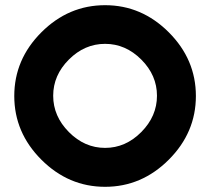

<svg xmlns="http://www.w3.org/2000/svg" viewBox="-20 -710 810 740"><path d="M524.5 -201Q585 -262 585 -341Q585 -420 524.5 -480.5Q464 -541 385 -541Q306 -541 245.5 -480.5Q185 -420 185 -341Q185 -262 245.5 -201Q306 -140 385 -140Q464 -140 524.5 -201ZM630.5 -585.5Q735 -481 735 -340Q735 -199 630.5 -94.5Q526 10 385 10Q244 10 139.5 -94.5Q35 -199 35 -340Q35 -481 139.5 -585.5Q244 -690 385 -690Q526 -690 630.5 -585.5Z"/></svg>

Font: Puffins on Iceburgs(2)
Style: on-Iceburgs-Bold
Weight: 700
Version: Version 1.0